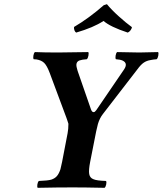

<svg xmlns="http://www.w3.org/2000/svg" viewBox="-20 -896 778 918"><path d="M411.1 -122.1Q403.3 -82.5 406.5 -64Q409.7 -45.4 426.8 -39.1Q441.9 -32.2 486.8 -30.8Q490.2 -26.4 487.8 -14.4Q485.4 -2.4 480 2Q384.3 0 328.1 0Q253.9 0 160.2 2Q156.7 -2.4 158.7 -14.4Q160.6 -26.4 166 -30.8Q208 -32.2 225.1 -37.1Q241.7 -42.5 251.7 -53.7Q261.7 -64.9 269 -86.9Q271 -92.8 276.9 -122.1L303.2 -258.8Q307.1 -278.8 307.1 -304.2Q306.2 -308.6 302.7 -317.9Q299.3 -327.1 297.9 -332L217.8 -546.9Q204.6 -582 191.4 -595Q178.2 -607.9 154.8 -611.8Q152.8 -611.8 148.2 -612.3Q143.6 -612.8 141.1 -612.8Q137.7 -617.2 139.6 -629.9Q141.6 -642.6 147 -647Q192.9 -645 256.8 -645Q306.2 -645 401.9 -647Q405.3 -642.6 402.8 -629.9Q400.4 -617.2 395 -612.8Q371.6 -611.3 359.9 -606.9Q339.8 -599.1 347.2 -571.8Q349.1 -562 351.1 -557.1L415 -373Q420.9 -356 432.1 -360.8Q435.5 -363.3 440.9 -370.1L573.2 -564Q592.8 -593.3 566.9 -606Q556.2 -611.3 534.2 -612.8Q530.8 -617.2 532.7 -629.9Q534.7 -642.6 540 -647Q616.2 -645 646 -645Q678.2 -645 735.8 -647Q739.3 -642.6 736.8 -629.9Q734.4 -617.2 729 -612.8Q710.4 -611.3 700.2 -608.9Q681.2 -606 667.2 -596.4Q653.3 -586.9 637.2 -564.9L472.2 -351.1Q456.5 -331.1 448.2 -303.2Q446.3 -296.9 439.9 -268.1ZM610.8 -766.1Q609.9 -758.8 604 -751Q598.1 -743.2 590.8 -740.2Q507.3 -767.6 475.1 -795.9Q426.8 -764.2 344.2 -740.2Q338.9 -743.2 335.9 -751.2Q333 -759.3 334 -767.1Q404.8 -808.6 476.1 -871.1L491.2 -876Q513.2 -849.1 547.9 -817.9Q582.5 -786.6 610.8 -766.1Z"/></svg>

Font: Common Serif
Style: Bold Italic
Weight: 700
Italic angle: -12°
Designer: Philipp H. Poll, Khaled Hosny
Foundry: Stefan Peev, Context Ltd.
Version: Version 1.026